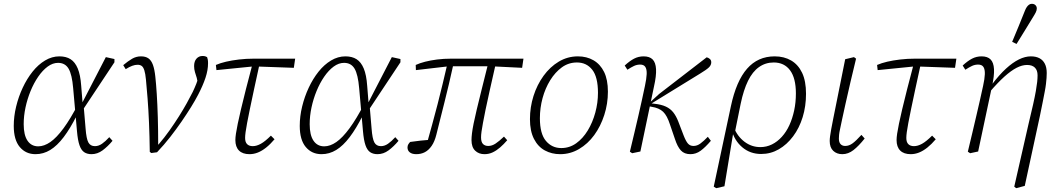

<svg xmlns="http://www.w3.org/2000/svg" viewBox="-20 -795 5542 1005"><path d="M166 12Q115 12 83.5 -25.5Q52 -63 52 -136Q52 -186 64.5 -237.5Q77 -289 99 -336Q121 -383 150.5 -420Q180 -457 216 -478.5Q252 -500 291 -500Q326 -500 349.5 -485Q373 -470 387 -436.5Q401 -403 405 -346L412 -259L417 -252L428 -122Q432 -69 442.5 -49.5Q453 -30 477 -30Q496 -30 514 -42.5Q532 -55 552 -77L569 -58Q544 -28 517 -8Q490 12 459 12Q436 12 420.5 1.5Q405 -9 396 -35Q387 -61 383 -108L363 -333Q357 -405 339 -435.5Q321 -466 284 -466Q256 -466 229.5 -446.5Q203 -427 180 -393.5Q157 -360 140 -318.5Q123 -277 113.5 -232.5Q104 -188 104 -145Q104 -88 124 -58.5Q144 -29 180 -29Q211 -29 243.5 -51.5Q276 -74 312.5 -123.5Q349 -173 390 -252L395 -191H382Q348 -123 313.5 -77.5Q279 -32 243 -10Q207 12 166 12ZM411 -216 410 -256 534 -496 579 -486V-469Z M764 0Q763 -81 760 -151.5Q757 -222 752.5 -279.5Q748 -337 744 -378Q741 -410 735.5 -427Q730 -444 721.5 -450Q713 -456 700 -456Q687 -456 672 -450.5Q657 -445 638 -433L625 -454Q650 -475 671.5 -487.5Q693 -500 718 -500Q742 -500 757 -489.5Q772 -479 780.5 -455.5Q789 -432 793 -394Q797 -358 800.5 -303.5Q804 -249 806 -181.5Q808 -114 808 -38L810 -39Q841 -75 867.5 -112.5Q894 -150 917 -186.5Q940 -223 958 -255.5Q976 -288 989 -314Q999 -335 1007.5 -356.5Q1016 -378 1023 -405L1018 -348L1010 -387Q1005 -402 1000.5 -417.5Q996 -433 996 -449Q996 -474 1008.5 -488Q1021 -502 1040 -502Q1049 -502 1055 -500Q1061 -498 1064 -496Q1066 -491 1067.5 -483.5Q1069 -476 1069 -464Q1069 -428 1055.5 -387.5Q1042 -347 1017 -299Q1002 -270 980 -234.5Q958 -199 930.5 -159Q903 -119 871 -78Q839 -37 802 2L772 6Z M1113 -428 1110 -455Q1133 -465 1163 -472Q1193 -479 1230.5 -483.5Q1268 -488 1310 -488H1525L1518 -440L1322 -447H1303ZM1286 12Q1250 12 1231 -7Q1212 -26 1212 -62Q1212 -75 1215 -95.5Q1218 -116 1224.5 -147.5Q1231 -179 1241.5 -223.5Q1252 -268 1267.5 -329Q1283 -390 1304 -469L1341 -471Q1323 -389 1310 -328.5Q1297 -268 1288 -224.5Q1279 -181 1273.5 -151.5Q1268 -122 1265.5 -103.5Q1263 -85 1263 -73Q1263 -51 1273.5 -40.5Q1284 -30 1303 -30Q1323 -30 1345.5 -42.5Q1368 -55 1398 -85L1417 -66Q1395 -40 1373 -22.5Q1351 -5 1329.5 3.5Q1308 12 1286 12Z M1663 12Q1612 12 1580.5 -25.5Q1549 -63 1549 -136Q1549 -186 1561.5 -237.5Q1574 -289 1596 -336Q1618 -383 1647.5 -420Q1677 -457 1713 -478.5Q1749 -500 1788 -500Q1823 -500 1846.5 -485Q1870 -470 1884 -436.5Q1898 -403 1902 -346L1909 -259L1914 -252L1925 -122Q1929 -69 1939.5 -49.5Q1950 -30 1974 -30Q1993 -30 2011 -42.5Q2029 -55 2049 -77L2066 -58Q2041 -28 2014 -8Q1987 12 1956 12Q1933 12 1917.5 1.5Q1902 -9 1893 -35Q1884 -61 1880 -108L1860 -333Q1854 -405 1836 -435.5Q1818 -466 1781 -466Q1753 -466 1726.5 -446.5Q1700 -427 1677 -393.5Q1654 -360 1637 -318.5Q1620 -277 1610.5 -232.5Q1601 -188 1601 -145Q1601 -88 1621 -58.5Q1641 -29 1677 -29Q1708 -29 1740.5 -51.5Q1773 -74 1809.5 -123.5Q1846 -173 1887 -252L1892 -191H1879Q1845 -123 1810.5 -77.5Q1776 -32 1740 -10Q1704 12 1663 12ZM1908 -216 1907 -256 2031 -496 2076 -486V-469Z M2159 12Q2137 12 2125 2.5Q2113 -7 2113 -23Q2113 -33 2117.5 -40Q2122 -47 2127 -52Q2154 -56 2182 -59Q2210 -62 2238 -64L2236 -45L2213 -38Q2228 -92 2242.5 -144.5Q2257 -197 2270.5 -249.5Q2284 -302 2297 -356Q2310 -410 2323 -466H2355Q2342 -407 2330 -356Q2318 -305 2306.5 -259.5Q2295 -214 2284.5 -172Q2274 -130 2264 -90Q2255 -54 2239.5 -31.5Q2224 -9 2204 1.5Q2184 12 2159 12ZM2157 -428 2156 -455Q2178 -465 2205.5 -472Q2233 -479 2267.5 -483.5Q2302 -488 2343 -488H2720L2713 -440L2552 -448H2329ZM2516 12Q2486 12 2467 -6.5Q2448 -25 2448 -62Q2448 -76 2450.5 -97Q2453 -118 2459 -148Q2465 -178 2475.5 -222Q2486 -266 2501 -326Q2516 -386 2536 -466H2576Q2557 -382 2543.5 -322Q2530 -262 2521.5 -220.5Q2513 -179 2508 -151.5Q2503 -124 2500.5 -106.5Q2498 -89 2498 -76Q2498 -52 2508 -41.5Q2518 -31 2536 -31Q2555 -31 2574 -43.5Q2593 -56 2618 -80L2635 -61Q2617 -40 2598 -23.5Q2579 -7 2559 2.5Q2539 12 2516 12Z M2912 12Q2868 12 2832 -7.5Q2796 -27 2775 -68Q2754 -109 2754 -171Q2754 -234 2772.5 -292.5Q2791 -351 2825 -398Q2859 -445 2905 -472.5Q2951 -500 3005 -500Q3051 -500 3086.5 -479.5Q3122 -459 3142 -418.5Q3162 -378 3162 -315Q3162 -252 3143 -193Q3124 -134 3090.5 -88Q3057 -42 3011 -15Q2965 12 2912 12ZM2918 -20Q2961 -20 2996 -45Q3031 -70 3056.5 -112Q3082 -154 3096 -205.5Q3110 -257 3110 -309Q3110 -392 3080 -430Q3050 -468 3000 -468Q2956 -468 2921 -442.5Q2886 -417 2860 -375Q2834 -333 2820 -281.5Q2806 -230 2806 -176Q2806 -95 2837.5 -57.5Q2869 -20 2918 -20Z M3277 -1Q3290 -55 3301 -101.5Q3312 -148 3321.5 -189Q3331 -230 3339.5 -269Q3348 -308 3356 -346Q3364 -383 3365 -407.5Q3366 -432 3358 -444.5Q3350 -457 3331 -457Q3314 -457 3299 -450Q3284 -443 3264 -430L3250 -452Q3276 -476 3299 -488Q3322 -500 3349 -500Q3380 -500 3396 -484Q3412 -468 3414 -433Q3416 -398 3403 -341L3332 -2L3289 7ZM3594 12Q3562 12 3544 -7.5Q3526 -27 3513 -67L3487 -143Q3472 -190 3451 -210Q3430 -230 3391 -236L3370 -240V-259H3382L3430 -303L3679 -495Q3688 -493 3695.5 -486.5Q3703 -480 3703 -469Q3703 -454 3690.5 -442Q3678 -430 3645 -410L3388 -252V-254L3405 -252Q3442 -248 3465.5 -237Q3489 -226 3504 -207Q3519 -188 3530 -160L3558 -87Q3570 -56 3581 -43.5Q3592 -31 3610 -31Q3629 -31 3646.5 -44Q3664 -57 3685 -79L3701 -58Q3672 -24 3647.5 -6Q3623 12 3594 12Z M3729 190 3716 182 3806 -240Q3834 -371 3890.5 -435.5Q3947 -500 4035 -500Q4084 -500 4121 -478.5Q4158 -457 4178.5 -414Q4199 -371 4199 -304Q4199 -239 4181.5 -182Q4164 -125 4131.5 -81.5Q4099 -38 4056.5 -13.5Q4014 11 3964 11Q3907 11 3865.5 -24Q3824 -59 3809 -117L3821 -128Q3840 -81 3877 -53Q3914 -25 3960 -25Q3992 -25 4020.5 -39Q4049 -53 4072.5 -79Q4096 -105 4112 -140Q4128 -175 4137 -217Q4146 -259 4146 -306Q4146 -386 4115.5 -427Q4085 -468 4030 -468Q3987 -468 3953 -444Q3919 -420 3895.5 -372Q3872 -324 3857 -252L3825 -94L3817 -93L3772 180Z M4389 12Q4360 12 4341.5 -5.5Q4323 -23 4323 -57Q4323 -68 4325 -82.5Q4327 -97 4331 -119.5Q4335 -142 4341.5 -174Q4348 -206 4357 -251L4404 -485L4450 -496L4461 -488L4432 -367Q4416 -297 4405 -248.5Q4394 -200 4387.5 -168.5Q4381 -137 4377 -118.5Q4373 -100 4372 -89Q4371 -78 4371 -70Q4371 -50 4380 -40.5Q4389 -31 4404 -31Q4424 -31 4442.5 -44.5Q4461 -58 4489 -89L4506 -70Q4475 -31 4447.5 -9.5Q4420 12 4389 12Z M4574 -428 4571 -455Q4594 -465 4624 -472Q4654 -479 4691.5 -483.5Q4729 -488 4771 -488H4986L4979 -440L4783 -447H4764ZM4747 12Q4711 12 4692 -7Q4673 -26 4673 -62Q4673 -75 4676 -95.5Q4679 -116 4685.5 -147.5Q4692 -179 4702.5 -223.5Q4713 -268 4728.5 -329Q4744 -390 4765 -469L4802 -471Q4784 -389 4771 -328.5Q4758 -268 4749 -224.5Q4740 -181 4734.5 -151.5Q4729 -122 4726.5 -103.5Q4724 -85 4724 -73Q4724 -51 4734.5 -40.5Q4745 -30 4764 -30Q4784 -30 4806.5 -42.5Q4829 -55 4859 -85L4878 -66Q4856 -40 4834 -22.5Q4812 -5 4790.5 3.5Q4769 12 4747 12Z M5046 -1Q5059 -55 5070 -101.5Q5081 -148 5090.5 -189Q5100 -230 5109 -269Q5118 -308 5126 -346Q5134 -382 5135 -406.5Q5136 -431 5128 -444Q5120 -457 5100 -457Q5083 -457 5068 -450Q5053 -443 5033 -430L5019 -452Q5045 -476 5068 -488Q5091 -500 5118 -500Q5149 -500 5165 -484Q5181 -468 5183 -433Q5185 -398 5172 -341L5100 -2L5058 7ZM5289 182 5363 -143Q5378 -205 5387.5 -247.5Q5397 -290 5402 -318.5Q5407 -347 5409 -366Q5411 -385 5411 -401Q5411 -427 5397 -441Q5383 -455 5356 -455Q5330 -455 5301 -440Q5272 -425 5237.5 -394Q5203 -363 5160 -313L5156 -354H5173Q5211 -404 5246 -436Q5281 -468 5313.5 -484Q5346 -500 5376 -500Q5402 -500 5420.5 -490.5Q5439 -481 5449 -461.5Q5459 -442 5459 -413Q5459 -400 5458 -386.5Q5457 -373 5455 -355.5Q5453 -338 5448.5 -315Q5444 -292 5438 -261Q5432 -230 5423 -187L5344 178L5299 190ZM5278 -576Q5295 -616 5311.5 -656.5Q5328 -697 5344 -737Q5349 -750 5354.5 -758Q5360 -766 5366.5 -770.5Q5373 -775 5381 -775Q5393 -775 5400 -768Q5407 -761 5407 -751Q5407 -741 5401.5 -730Q5396 -719 5384 -700Q5364 -667 5343 -633Q5322 -599 5301 -565Z"/></svg>

Font: Source Serif 4 Light
Style: Italic
Weight: 300
Italic angle: -12°
Designer: Frank Grießhammer
Foundry: Adobe Systems Incorporated
Version: Version 4.004;hotconv 1.0.116;makeotfexe 2.5.65601